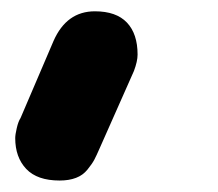

<svg xmlns="http://www.w3.org/2000/svg" viewBox="-20 -788 384 338"><path d="M215.8 -663.1 155.8 -527.8Q149.9 -514.2 146 -506.8Q142.1 -499.5 134 -489.5Q126 -479.5 113.8 -474.9Q101.6 -470.2 85 -470.2Q45.4 -470.2 26.1 -490.7Q6.8 -511.2 6.8 -544.9Q6.8 -550.8 9.5 -562.5Q12.2 -574.2 16.1 -580.1L74.2 -715.8Q97.2 -768.1 147 -768.1Q184.6 -768.1 203.4 -748.3Q222.2 -728.5 222.2 -691.9Q222.2 -680.2 215.8 -663.1Z"/></svg>

Font: BPreplay
Style: Bold
Weight: 700
Designer: Magenta/George Triantafyllakos
Foundry: Magenta/George Triantafyllakos
Version: Version 1.00